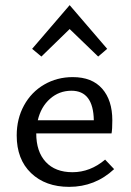

<svg xmlns="http://www.w3.org/2000/svg" viewBox="-20 -722 508 747"><path d="M141 -502 105 -532 251 -702 397 -532 362 -502 251 -609ZM424 -64Q350 5 249 5Q157 5 101 -48.5Q45 -102 45 -195Q45 -260 73.5 -312Q102 -364 152 -393Q202 -422 263 -422Q338 -422 377.5 -377Q417 -332 417 -254Q417 -219 414 -203H121Q121 -132 158 -92Q195 -52 262 -52Q331 -52 389 -101ZM127 -254H345Q343 -369 258 -369Q210 -369 174.5 -337.5Q139 -306 127 -254Z"/></svg>

Font: Ysabeau Infant Medium
Style: Regular
Weight: 500
Designer: Christian Thalmann (Catharsis Fonts)
Version: Version 0.003